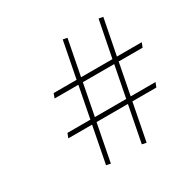

<svg xmlns="http://www.w3.org/2000/svg" viewBox="-141 -824 908 906"><g transform="rotate(-30 313.0 -371.0)"><path d="M228.5 -263.7H99.1L108.4 -288.1H233.4L266.6 -459H137.2L146 -483.4H271L309.6 -681.2L333 -676.8L295.4 -483.4H466.3L505.4 -682.1L528.8 -677.7L490.7 -483.4H626L616.7 -459H486.3L453.1 -288.1H588.4L578.6 -263.7H448.2L408.7 -61L385.3 -65.9L423.8 -263.7H252.9L213.4 -60.1L189.9 -64.9ZM257.8 -288.1H428.7L461.9 -459H291Z"/></g></svg>

Font: QumpellkaNo12
Style: Regular
Weight: 500
Designer: gluk (gluksza@wp.pl)
Foundry: gluk (gluksza@wp.pl)
Version: Version 00.480